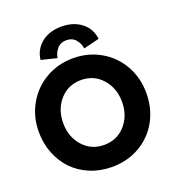

<svg xmlns="http://www.w3.org/2000/svg" viewBox="-154 -998 1051 1136"><g transform="rotate(-20 371.0 -430.0)"><path d="M176 -728Q183 -791 232.2 -831.2Q281.5 -871.5 358.5 -871.5Q434.5 -871.5 484.5 -832Q534.5 -792.5 541.5 -728L442.5 -703.5Q439 -734.5 417.5 -760Q396 -785.5 358.5 -785.5Q321.5 -785.5 300 -760Q278.5 -734.5 274.5 -703.5ZM20.5 -330.5Q20.5 -425.5 64.8 -503.8Q109 -582 186.8 -627Q264.5 -672 359 -672Q454.5 -672 532.2 -627Q610 -582 653.8 -503.8Q697.5 -425.5 697.5 -330.5Q697.5 -234.5 654.8 -156.5Q612 -78.5 534.2 -33.2Q456.5 12 359 12Q284.5 12 221 -14.5Q157.5 -41 113.8 -86.8Q70 -132.5 45.2 -195.5Q20.5 -258.5 20.5 -330.5ZM359 -126.5Q440.5 -126.5 492.5 -185.2Q544.5 -244 544.5 -330.5Q544.5 -417 492.5 -475.8Q440.5 -534.5 359 -534.5Q278 -534.5 226 -475.8Q174 -417 174 -330.5Q174 -244 226 -185.2Q278 -126.5 359 -126.5Z"/></g></svg>

Font: League Spartan
Style: Bold
Weight: 700
Foundry: The League of Moveable Type
Version: Version 2.002